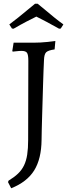

<svg xmlns="http://www.w3.org/2000/svg" viewBox="-20 -866 367 1030"><path d="M132 -540Q132 -572 125 -582.5Q118 -593 95 -593Q90 -593 82.5 -592.5Q75 -592 67 -591Q58 -590 48 -589L46 -593L53 -637H161Q177 -637 197 -638Q217 -639 235 -641Q256 -643 277 -646L273 -601Q238 -596 227.5 -585.5Q217 -575 216 -544Q215 -522 213.5 -487Q212 -452 211 -411.5Q210 -371 208.5 -327.5Q207 -284 206 -243.5Q205 -203 204 -169.5Q203 -136 203 -116Q202 -14 163.5 48Q125 110 40 144L23 111L26 103Q56 85 76.5 65.5Q97 46 109 21Q121 -4 126 -37Q131 -70 131 -115ZM30 -735Q54 -753 78.5 -772.5Q103 -792 123 -809Q146 -828 168 -846H182Q204 -828 227 -809Q247 -792 271 -772.5Q295 -753 320 -735L306 -713L297 -712Q262 -732 228.5 -749.5Q195 -767 175 -777Q154 -767 121.5 -750Q89 -733 53 -712L44 -713Z"/></svg>

Font: Alegreya
Style: Regular
Weight: 400
Designer: Juan Pablo del Peral
Foundry: Juan Pablo del Peral
Version: Version 1.003